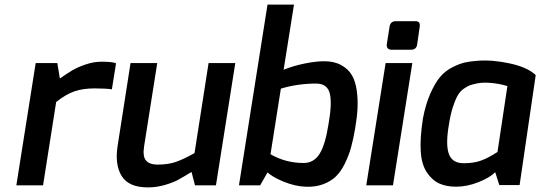

<svg xmlns="http://www.w3.org/2000/svg" viewBox="-20 -805 2347 834"><path d="M51 0 135 -531H229L240 -464Q273 -487 295 -500Q317 -513 352 -525Q387 -537 421 -537Q469 -537 484 -530L466 -417Q440 -421 391 -421Q341 -421 304 -408.5Q267 -396 224 -362L167 0Z M491 -172 547 -531H663L606 -170Q599 -125 614.5 -107.5Q630 -90 664 -90Q709 -90 742 -101Q775 -112 825 -140L886 -531H1002L918 0H827L812 -58Q774 -35 753 -23.5Q732 -12 696 -1.5Q660 9 622 9Q539 9 508.5 -40.5Q478 -90 491 -172Z M1018 0 1142 -785H1257L1212 -502Q1254 -519 1303 -529Q1352 -539 1388 -539Q1432 -539 1462.5 -522Q1493 -505 1508.5 -478.5Q1524 -452 1529.5 -412.5Q1535 -373 1533 -334.5Q1531 -296 1523 -249Q1515 -201 1505 -165Q1495 -129 1478 -94.5Q1461 -60 1439 -38.5Q1417 -17 1383 -4.5Q1349 8 1306 6Q1261 4 1213 -15.5Q1165 -35 1142 -56L1110 0ZM1155 -135Q1221 -97 1299 -97Q1343 -97 1368 -136.5Q1393 -176 1407 -266Q1423 -356 1412.5 -399Q1402 -442 1353 -442Q1273 -442 1200 -420Z M1571 0 1655 -531H1771L1687 0ZM1660 -612 1672 -688Q1675 -713 1700 -713H1785Q1807 -713 1803 -688L1792 -612Q1789 -589 1765 -589H1680Q1670 -589 1664.5 -595Q1659 -601 1660 -612Z M1817 -290Q1829 -353 1849.5 -399Q1870 -445 1892 -471Q1914 -497 1944.5 -512.5Q1975 -528 1999 -533.5Q2023 -539 2055 -541Q2118 -546 2194.5 -529.5Q2271 -513 2307 -479L2237 -1H2149L2131 -57Q2109 -34 2059 -14Q2009 6 1961 6Q1919 6 1888 -8Q1857 -22 1834 -56.5Q1811 -91 1807.5 -148Q1804 -205 1817 -290ZM1930 -264Q1915 -178 1929.5 -137Q1944 -96 1994 -96Q2039 -96 2071 -108Q2103 -120 2141 -145L2184 -431Q2152 -441 2116 -444.5Q2080 -448 2054 -443Q2034 -439 2022.5 -435Q2011 -431 1995 -420Q1979 -409 1968.5 -391Q1958 -373 1947.5 -341Q1937 -309 1930 -264Z"/></svg>

Font: Exo
Style: DemiBoldItalic
Weight: 600
Designer: Natanael Gama
Version: Version 1